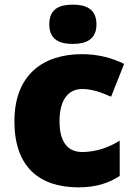

<svg xmlns="http://www.w3.org/2000/svg" viewBox="-20 -796 579 826"><path d="M293 -776C237 -776 192 -759 192 -691C192 -625 237 -607 293 -607C348 -607 395 -625 395 -691C395 -759 348 -776 293 -776ZM318 10C394 10 449 -9 495 -39V-191C446 -160 389 -142 334 -142C276 -142 236 -179 236 -275C236 -368 275 -413 333 -413C375 -413 412 -400 458 -380L514 -521C462 -547 401 -563 333 -563C166 -563 42 -475 42 -274C42 -77 150 10 318 10Z"/></svg>

Font: Noto Sans Tamil Black
Style: Regular
Weight: 900
Designer: Jelle Bosma - Monotype Design Team
Foundry: Monotype Imaging Inc.
Version: Version 2.004